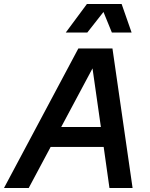

<svg xmlns="http://www.w3.org/2000/svg" viewBox="-52 -943 751 963"><path d="M-32 0H92L202 -206H468L497 0H613L512 -700H341ZM278 -780H386L467 -883L509 -780H608L558 -923H384ZM255 -306 412 -600 454 -306Z"/></svg>

Font: Uncut Sans Semibold Italic
Style: Regular
Weight: 600
Italic angle: -11°
Designer: Kasper Nordkvist
Foundry: UNCUT.wtf
Version: Version 1.304;Glyphs 3.2 (3246)